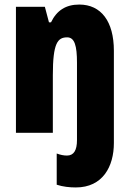

<svg xmlns="http://www.w3.org/2000/svg" viewBox="-20 -583 569 843"><path d="M313 240C431 240 480 148 480 45V-360C480 -489 424 -563 328 -563C269 -563 229 -537 204 -485H195L177 -553H50V0H212V-253C212 -394 233 -419 275 -419C308 -419 318 -381 318 -308V32C318 77 304 100 274 100C260 100 245 97 229 91V228C256 237 286 240 313 240Z"/></svg>

Font: Noto Sans Thai ExtCond Blk
Style: Regular
Weight: 900
Width: 2
Designer: Monotype Design Team
Foundry: Monotype Imaging Inc.
Version: Version 2.002